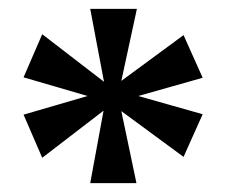

<svg xmlns="http://www.w3.org/2000/svg" viewBox="-20 -780 508 432"><path d="M183 -368H287L253 -530L393 -427L436 -523L291 -564L436 -605L393 -701L253 -598L288 -760H183L214 -596L75 -703L33 -606L177 -564L33 -522L75 -425L213 -531Z"/></svg>

Font: Noto Serif Bengali SemiCondensed ExtraBold
Style: Regular
Weight: 800
Width: 4
Designer: Juan Bruce, Universal Thirst, Indian Type Foundry and the Monotype Design Team.
Foundry: Monotype Imaging Inc.
Version: Version 2.003